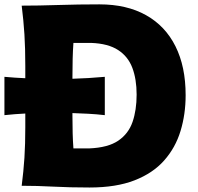

<svg xmlns="http://www.w3.org/2000/svg" viewBox="-37 -835 892 863"><path d="M60.5 0Q68.8 -64.9 72.8 -125.7Q76.7 -186.5 76.7 -263.2V-324.7Q54.2 -323.7 30.5 -321.8Q6.8 -319.8 -17.1 -317.4V-489.7Q30.3 -485.4 76.7 -483.4V-538.6Q76.7 -617.7 72.8 -680.4Q68.8 -743.2 60.5 -809.6Q133.8 -809.6 224.6 -812.5Q315.4 -815.4 409.7 -815.4Q532.7 -815.4 619.4 -766.8Q706.1 -718.3 751.7 -627Q797.4 -535.6 797.4 -407.2Q797.4 -321.3 774.4 -246.1Q751.5 -170.9 700.9 -113.8Q650.4 -56.6 567.6 -24.4Q484.9 7.8 365.2 7.8Q276.4 7.8 202.9 3.9Q129.4 0 60.5 0ZM293 -168H364.7Q448.2 -171.4 494.4 -202.6Q540.5 -233.9 558.8 -287.1Q577.1 -340.3 577.1 -409.7Q577.1 -479 557.9 -530Q538.6 -581.1 493.9 -610.1Q449.2 -639.2 373 -642.1H293Q290.5 -607.4 289.6 -571Q288.6 -534.7 288.6 -488.3V-481Q358.9 -482.9 434.1 -489.7V-317.4Q396 -321.8 359.4 -323.7Q322.8 -325.7 288.6 -326.7V-315.4Q288.6 -271 289.6 -236.1Q290.5 -201.2 293 -168Z"/></svg>

Font: Pinar ExtraBold
Style: Regular
Weight: 800
Designer: Amin Abedi
Version: Version 3.000